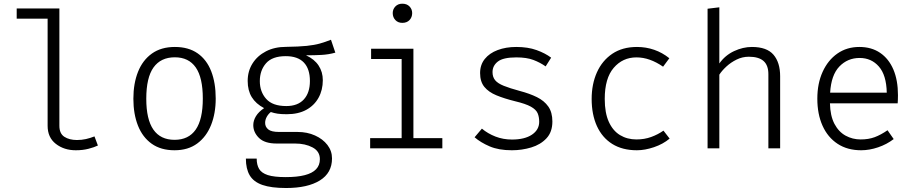

<svg xmlns="http://www.w3.org/2000/svg" viewBox="-20 -782 4840 1012"><path d="M293 -737.5V-119Q293 -78 319.2 -61Q345.5 -44 385.5 -44Q410.5 -44 432.8 -49Q455 -54 478 -63L496 -15Q476.5 -5.5 446.5 2.2Q416.5 10 379.5 10Q317.5 10 274.2 -23.8Q231 -57.5 231 -119V-683.5H68V-737.5Z M901.5 -534.5Q973.5 -534.5 1021.5 -501Q1069.5 -467.5 1093.2 -406.5Q1117 -345.5 1117 -262.5Q1117 -184.5 1092.5 -123Q1068 -61.5 1019.8 -25.8Q971.5 10 900 10Q828 10 779.8 -24.2Q731.5 -58.5 707.2 -119.8Q683 -181 683 -261.5Q683 -342 707.5 -403.5Q732 -465 780.8 -499.8Q829.5 -534.5 901.5 -534.5ZM901.5 -480Q827.5 -480 789.2 -426.5Q751 -373 751 -261.5Q751 -152.5 788.5 -98.8Q826 -45 900 -45Q974 -45 1011.5 -98.8Q1049 -152.5 1049 -262.5Q1049 -373 1011.8 -426.5Q974.5 -480 901.5 -480Z M1724.5 -572.5 1747.5 -504.5Q1712 -494.5 1674 -492.5Q1636 -490.5 1593 -490.5Q1637.5 -470 1659.5 -436.2Q1681.5 -402.5 1681.5 -359.5Q1681.5 -307.5 1659 -266.8Q1636.5 -226 1594.2 -203Q1552 -180 1491.5 -180Q1462 -180 1443.5 -182.8Q1425 -185.5 1407.5 -191.5Q1395 -182 1386.2 -166.5Q1377.5 -151 1377.5 -134Q1377.5 -113.5 1393.8 -100Q1410 -86.5 1451.5 -86.5H1548.5Q1599 -86.5 1640.2 -68Q1681.5 -49.5 1705.8 -18Q1730 13.5 1730 53Q1730 129.5 1665.8 169.2Q1601.5 209 1488 209Q1409.5 209 1363 192.8Q1316.5 176.5 1296.2 142.2Q1276 108 1276 54H1333Q1333 87 1345.8 108.5Q1358.5 130 1391.5 140.8Q1424.5 151.5 1486 151.5Q1546.5 151.5 1586.2 141.2Q1626 131 1646 110Q1666 89 1666 57Q1666 15.5 1627.5 -5Q1589 -25.5 1535 -25.5H1438Q1375 -25.5 1345 -55Q1315 -84.5 1315 -122.5Q1315 -146.5 1329.2 -169.8Q1343.5 -193 1372 -212Q1328.5 -235 1307 -270Q1285.5 -305 1285.5 -355.5Q1285.5 -407 1311 -447.5Q1336.5 -488 1382 -511.5Q1427.5 -535 1487.5 -535Q1556 -536 1596.8 -540.2Q1637.5 -544.5 1665.8 -552.5Q1694 -560.5 1724.5 -572.5ZM1486 -486Q1415 -486 1382.2 -448.5Q1349.5 -411 1349.5 -354.5Q1349.5 -298.5 1383 -260.8Q1416.5 -223 1489 -223Q1549.5 -223 1581.5 -258Q1613.5 -293 1613.5 -355Q1613.5 -419 1581.5 -452.5Q1549.5 -486 1486 -486Z M2159 -525V-54H2311.5V0H1931V-54H2097V-471H1936V-525ZM2100.5 -762.5Q2124.5 -762.5 2138.5 -748Q2152.5 -733.5 2152.5 -713Q2152.5 -691 2138.5 -676.2Q2124.5 -661.5 2100.5 -661.5Q2078 -661.5 2064 -676.2Q2050 -691 2050 -713Q2050 -733.5 2064 -748Q2078 -762.5 2100.5 -762.5Z M2678.5 -46.5Q2745.5 -46.5 2783.8 -72.2Q2822 -98 2822 -140Q2822 -166 2813.8 -185.2Q2805.5 -204.5 2778.2 -219.8Q2751 -235 2694.5 -248.5Q2638 -262.5 2596.8 -279.5Q2555.5 -296.5 2533 -324Q2510.5 -351.5 2510.5 -397Q2510.5 -440.5 2535.2 -471.2Q2560 -502 2603.2 -518.2Q2646.5 -534.5 2701 -534.5Q2762.5 -534.5 2808.2 -518Q2854 -501.5 2885 -478L2856 -432Q2827 -452.5 2791.5 -466Q2756 -479.5 2701.5 -479.5Q2632 -479.5 2604 -457.5Q2576 -435.5 2576 -402Q2576 -376 2589.8 -359.2Q2603.5 -342.5 2635 -329.8Q2666.5 -317 2720 -302.5Q2771.5 -289 2810 -270Q2848.5 -251 2870 -220.5Q2891.5 -190 2891.5 -141.5Q2891.5 -86 2860.2 -52.8Q2829 -19.5 2780 -4.8Q2731 10 2678 10Q2608.5 10 2560.8 -10.5Q2513 -31 2481.5 -58.5L2520 -104Q2551 -78 2591.5 -62.2Q2632 -46.5 2678.5 -46.5Z M3334.5 -47Q3376.5 -47 3412.2 -60Q3448 -73 3477 -93.5L3509.5 -51.5Q3475 -22.5 3427 -6.2Q3379 10 3337 10Q3260.5 10 3207.2 -23.2Q3154 -56.5 3126.2 -117.5Q3098.5 -178.5 3098.5 -260.5Q3098.5 -338.5 3126.2 -400.5Q3154 -462.5 3207.2 -498.5Q3260.5 -534.5 3337.5 -534.5Q3385 -534.5 3428.2 -519.5Q3471.5 -504.5 3508 -475L3475 -430.5Q3439.5 -455 3404.8 -467.2Q3370 -479.5 3334.5 -479.5Q3262 -479.5 3214.8 -424.5Q3167.5 -369.5 3167.5 -260.5Q3167.5 -187 3189 -139.8Q3210.5 -92.5 3248.2 -69.8Q3286 -47 3334.5 -47Z M3771.5 -743.5V-447.5Q3802 -490.5 3849 -512.5Q3896 -534.5 3943 -534.5Q4022 -534.5 4057 -493.5Q4092 -452.5 4092 -380V0H4030V-391Q4030 -438 4004.5 -460.5Q3979 -483 3927 -483Q3893 -483 3862.5 -468Q3832 -453 3808.5 -431.2Q3785 -409.5 3771.5 -388.5V0H3709.5V-736Z M4354.5 -237.5Q4356 -171.5 4378.2 -129.2Q4400.5 -87 4437 -67Q4473.5 -47 4516.5 -47Q4558 -47 4590.2 -59Q4622.5 -71 4658 -95.5L4690.5 -49Q4654 -21 4608.2 -5.5Q4562.5 10 4519 10Q4446.5 10 4394.8 -24Q4343 -58 4315.5 -119.2Q4288 -180.5 4288 -262Q4288 -342 4316 -403.5Q4344 -465 4393.8 -499.8Q4443.5 -534.5 4509.5 -534.5Q4573.5 -534.5 4619 -503.5Q4664.5 -472.5 4688.8 -415.8Q4713 -359 4713 -280.5Q4713 -267 4712.5 -256.2Q4712 -245.5 4711.5 -237.5ZM4511 -476.5Q4447.5 -476.5 4404.2 -431.5Q4361 -386.5 4355.5 -293.5H4654Q4652 -386 4612.5 -431.2Q4573 -476.5 4511 -476.5Z"/></svg>

Font: Fira Code Light Light
Style: Regular
Weight: 300
Monospace: yes
Version: Version 5.002